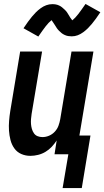

<svg xmlns="http://www.w3.org/2000/svg" viewBox="-20 -781 528 972"><path d="M174 -596 99 -638Q111 -656 121.5 -670.5Q132 -685 142 -697Q152 -709 162 -719Q172 -729 185.5 -739Q199 -749 214 -754.5Q229 -760 245 -760Q254 -760 262.5 -758.5Q271 -757 279.5 -753Q288 -749 294 -744Q300 -739 307 -732.5Q314 -726 319 -719Q324 -712 327.5 -705.5Q331 -699 336 -691.5Q341 -684 346 -678Q361 -690 376 -709.5Q391 -729 413 -761L488 -719Q476 -701 465.5 -686.5Q455 -672 445 -660Q435 -648 425 -638Q415 -628 401.5 -618Q388 -608 373.5 -602.5Q359 -597 343 -597Q334 -597 325 -598.5Q316 -600 307.5 -604Q299 -608 293 -612.5Q287 -617 280 -624Q273 -631 268 -638Q263 -645 259.5 -651.5Q256 -658 250 -666Q244 -674 241 -679Q226 -667 211 -647.5Q196 -628 174 -596ZM297 171 326 0H256L267 -70Q256 -53 242 -38Q228 -23 210.5 -12.5Q193 -2 173 3Q153 8 134 8Q109 8 87.5 -1.5Q66 -11 52.5 -30Q39 -49 33 -72.5Q27 -96 25.5 -120Q24 -144 26 -169Q28 -194 32 -219L82 -520H193L140 -204Q138 -191 137 -178Q136 -165 137 -152.5Q138 -140 141.5 -128Q145 -116 152 -106Q159 -96 170.5 -91.5Q182 -87 195 -87Q212 -87 228.5 -94Q245 -101 257.5 -114.5Q270 -128 276 -144.5Q282 -161 285 -178L342 -520H453L382 -95H438L394 171Z"/></svg>

Font: Iosevka QP
Style: Bold Italic
Weight: 700
Italic angle: -9°
Designer: Belleve Invis
Foundry: Belleve Invis
Version: Version 20.0.0; ttfautohint (v1.8.4)